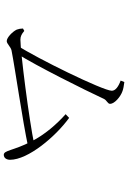

<svg xmlns="http://www.w3.org/2000/svg" viewBox="153 -874 693 1040"><g transform="rotate(90 500.0 -353.5)"><path d="M227 -102H272C335 -201 467 -465 515 -569C523 -586 542 -589 542 -603C542 -626 505 -659 473 -670C463 -674 442 -678 424 -680L416 -660C449 -648 471 -632 471 -612C471 -565 294 -204 227 -102ZM202 -43C217 -43 233 -65 253 -69C355 -89 630 -128 775 -159L767 -193C625 -163 258 -117 194 -117C177 -117 163 -124 147 -138L134 -131C134 -119 136 -108 140 -97C151 -74 183 -43 202 -43ZM818 -27C836 -27 845 -43 845 -61C845 -159 719 -308 618 -381L598 -362C652 -314 709 -249 746 -176C796 -79 793 -27 818 -27Z"/></g></svg>

Font: Source Han Serif CN VF
Style: Regular
Weight: 250
Designer: Ryoko NISHIZUKA 西塚涼子 (kana & ideographs); Frank Grießhammer (Latin, Greek & Cyrillic); Wenlong ZHANG 张文龙 (bopomofo); San
Foundry: Adobe
Version: Version 2.002;hotconv 1.1.0;makeotfexe 2.6.0